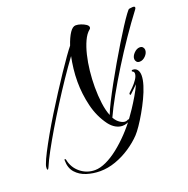

<svg xmlns="http://www.w3.org/2000/svg" viewBox="-235 -817 1208 1235"><g transform="rotate(-20 369.0 -199.0)"><path d="M-72 144Q-76 144 -76 134Q-76 129 -75 122Q-74 115 -70 105Q-61 79 -38 34.5Q-15 -10 16.5 -65.5Q48 -121 85 -181Q122 -241 160 -300Q198 -359 232.5 -410.5Q267 -462 294 -500Q321 -538 336 -556Q353 -607 373 -637Q393 -667 414 -667Q430 -667 449 -660.5Q468 -654 482 -644.5Q496 -635 496 -624Q496 -615 488 -610Q465 -591 447.5 -553Q430 -515 418 -465.5Q406 -416 400 -360.5Q394 -305 394 -251Q394 -192 401 -139Q408 -86 423 -50Q435 -82 459 -129.5Q483 -177 514 -233.5Q545 -290 579 -348.5Q613 -407 645.5 -460.5Q678 -514 705.5 -556.5Q733 -599 751.5 -624Q770 -649 774 -649Q777 -649 784.5 -650.5Q792 -652 799 -652Q814 -652 814 -644Q814 -637 807 -629Q756 -562 701 -481.5Q646 -401 594.5 -318Q543 -235 501 -160Q459 -85 433 -28L436 -23Q449 -1 468 11.5Q487 24 503 24Q514 24 523 18Q524 18 524.5 17.5Q525 17 525 17Q529 17 530 21.5Q531 26 528 28Q505 44 477 44Q454 44 431 31Q408 18 389 -7Q341 -72 321 -155Q301 -238 301 -321Q301 -366 306 -409Q311 -452 319 -491Q277 -434 231.5 -366.5Q186 -299 141 -228Q96 -157 56 -89.5Q16 -22 -15 35Q-46 92 -63 133Q-68 144 -72 144ZM722 -306Q708 -306 701 -315Q694 -324 694 -334Q694 -354 713 -373.5Q732 -393 753 -393Q767 -393 774 -384Q781 -375 781 -365Q781 -344 762.5 -325Q744 -306 722 -306ZM243 269Q195 269 151 255Q107 241 79 209.5Q51 178 51 126V124Q51 118 55 118Q59 118 61 125Q72 181 115 216Q158 251 214 251Q249 251 291 231.5Q333 212 376 178Q419 144 460 101Q501 58 535 11Q547 -5 568 -36.5Q589 -68 611.5 -106Q634 -144 649 -178Q644 -173 633 -162.5Q622 -152 612 -142Q602 -132 596 -127Q595 -126 594.5 -126Q594 -126 594 -126Q589 -126 589 -133Q589 -138 594 -142Q602 -149 619.5 -166.5Q637 -184 652 -206Q667 -228 667 -246Q667 -258 655 -263Q653 -264 653 -266Q653 -273 661 -273Q681 -273 692 -258.5Q703 -244 703 -219Q703 -191 691 -152.5Q679 -114 659 -72Q639 -30 616 10Q593 50 571.5 81.5Q550 113 534 130Q499 167 451 199Q403 231 349.5 250Q296 269 243 269Z"/></g></svg>

Font: Arizonia
Style: Regular
Weight: 400
Designer: Robert E. Leuschke
Foundry: Robert E. Leuschke
Version: Version 1.010; ttfautohint (v1.8.4.7-5d5b)